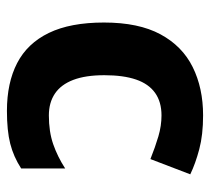

<svg xmlns="http://www.w3.org/2000/svg" viewBox="-46 -550 606 554"><g transform="rotate(90 257.0 -273.0)"><path d="M300 10Q219 10 162 -19.5Q105 -49 75 -111Q45 -173 45 -270Q45 -370 79 -433Q113 -496 173.5 -526Q234 -556 313 -556Q369 -556 410.5 -545Q452 -534 483 -519L439 -404Q404 -418 373.5 -427Q343 -436 313 -436Q274 -436 248 -417.5Q222 -399 209.5 -362.5Q197 -326 197 -271Q197 -217 210.5 -181.5Q224 -146 250 -128.5Q276 -111 313 -111Q360 -111 396 -123.5Q432 -136 466 -158V-31Q432 -9 394.5 0.5Q357 10 300 10Z"/></g></svg>

Font: Noto Sans Myanmar
Style: Regular
Weight: 400
Designer: Monotype Design Team
Foundry: Monotype Imaging Inc.
Version: Version 2.107